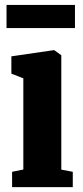

<svg xmlns="http://www.w3.org/2000/svg" viewBox="-20 -774 345 794"><path d="M30 0V-63.5L76.5 -73V-450L27 -469.5V-541L201.5 -566.5H204.5L233.5 -545.5V-72.5L281 -63.5V0ZM290 -753.5V-658H7V-753.5Z"/></svg>

Font: Merriweather 24pt SemiCondensed Black
Style: Regular
Weight: 900
Width: 4
Designer: Eben Sorkin
Foundry: Eben Sorkin
Version: Version 2.100